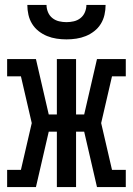

<svg xmlns="http://www.w3.org/2000/svg" viewBox="-20 -760 540 780"><path d="M9 0V-70H65L109 -260L65 -450H9V-520H126L178 -295H211V-520H289V-295H322L374 -520H491V-450H435L391 -260L435 -70H491V0H374L322 -225H289V0H211V-225H178L126 0ZM250 -600Q230 -600 210 -603Q190 -606 171.5 -613.5Q153 -621 137 -633.5Q121 -646 110.5 -663Q100 -680 95.5 -700Q91 -720 91 -740H169Q169 -725 175 -710.5Q181 -696 193 -686.5Q205 -677 220 -673.5Q235 -670 250 -670Q265 -670 280 -673.5Q295 -677 307 -686.5Q319 -696 325 -710.5Q331 -725 331 -740H409Q409 -720 404.5 -700Q400 -680 389.5 -663Q379 -646 363 -633.5Q347 -621 328.5 -613.5Q310 -606 290 -603Q270 -600 250 -600Z"/></svg>

Font: Iosevka Gothic
Style: Regular
Weight: 400
Monospace: yes
Designer: Belleve Invis
Foundry: Belleve Invis
Version: Version 15.5.1; ttfautohint (v1.8.4)